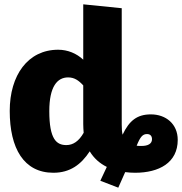

<svg xmlns="http://www.w3.org/2000/svg" viewBox="-20 -781 842 888"><path d="M678 -252C615 -252 578 -224 547 -158C544 -170 543 -186 543 -205V-743L365 -761V-505C334 -534 293 -551 249 -551C109 -551 25 -433 25 -268C25 -95 90 18 227 18C304 18 355 -20 395 -81C415 -48 442 -25 474 -9L444 55L527 87L559 15C574 17 590 18 605 18C715 18 802 -28 802 -134C802 -208 747 -252 678 -252ZM287 -110C241 -110 208 -137 208 -267C208 -381 245 -423 295 -423C324 -423 344 -409 365 -386V-207C365 -193 366 -179 367 -167C345 -128 318 -110 287 -110ZM635 -106C626 -106 619 -106 612 -107C629 -149 640 -161 660 -161C675 -161 683 -152 683 -137C683 -116 664 -106 635 -106Z"/></svg>

Font: Fira Sans ExtraBold
Style: Regular
Weight: 800
Designer: bBox Type GmbH & Carrois Corporate GbR & Edenspiekermann AG
Foundry: bBox Type GmbH & Carrois Corporate GbR & Edenspiekermann AG
Version: Version 4.300;PS 004.300;hotconv 1.0.88;makeotf.lib2.5.64775